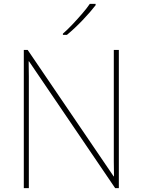

<svg xmlns="http://www.w3.org/2000/svg" viewBox="-20 -972 738 992"><path d="M594 0H575L130 -655H128Q129 -612 129 -577Q129 -542 129 -502V0H103V-714H123L567 -61H569Q568 -99 568 -138Q568 -177 568 -211V-714H594ZM474 -945Q448 -911 407 -868Q366 -825 326 -792H305V-798Q328 -818 354.5 -846Q381 -874 405.5 -902.5Q430 -931 444 -952H474Z"/></svg>

Font: Noto Sans Oriya Thin
Style: Regular
Weight: 100
Designer: Amélie Bonet and Sol Matas
Foundry: Google LLC
Version: Version 2.006; ttfautohint (v1.8.4.7-5d5b)